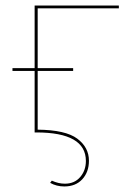

<svg xmlns="http://www.w3.org/2000/svg" viewBox="-20 -478 473 693"><path d="M116 -448V-232H244V-222H116V-10Q217 -9 259 22.5Q301 54 301 102Q301 143 277 169Q253 195 212 195Q184 195 161 182L167 174Q191 185 214 185Q249 185 269.5 161Q290 137 290 103Q290 0 111 0H105V-222H25V-232H105V-458H409V-448Z"/></svg>

Font: Ysabeau SC Hairline
Style: Regular
Weight: 100
Designer: Christian Thalmann (Catharsis Fonts)
Version: Version 0.003